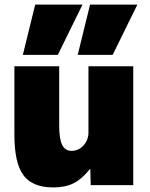

<svg xmlns="http://www.w3.org/2000/svg" viewBox="-20 -810 657 840"><path d="M473 -570H320L374 -790H581ZM233 -570H80L134 -790H341ZM213 10Q122 10 82.5 -43.5Q43 -97 43 -220V-520H239V-260Q239 -202 252 -176Q265 -150 293 -150Q314 -150 330.5 -161Q347 -172 357 -190Q367 -208 367 -230V-520H563V0H377L375 -70H373Q339 -27 302.5 -8.5Q266 10 213 10Z"/></svg>

Font: M PLUS 2 Black
Style: Regular
Weight: 900
Designer: Coji Morishita
Foundry: UNDERFOREST DESIGN
Version: Version 1.001